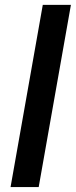

<svg xmlns="http://www.w3.org/2000/svg" viewBox="-20 -760 308 780"><path d="M22.9 0 153.8 -740.2H268.1L137.2 0Z"/></svg>

Font: SVN-Poppins Medium
Style: Italic
Weight: 500
Italic angle: -10°
Designer: Ninad Kale (Devanagari), Jonny Pinhorn (Latin)
Foundry: Indian Type Foundry
Version: Version 3.002 2017